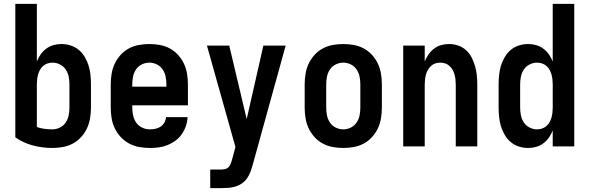

<svg xmlns="http://www.w3.org/2000/svg" viewBox="-20 -755 3040 990"><path d="M250 8Q199 8 149.5 -5Q100 -18 59 -47V-735H170V-438Q178 -458 190 -475Q202 -492 219 -504.5Q236 -517 256 -522.5Q276 -528 297 -528Q321 -528 344.5 -520.5Q368 -513 386.5 -497.5Q405 -482 417.5 -460.5Q430 -439 437 -416Q444 -393 446.5 -368.5Q449 -344 449 -320V-200Q449 -173 444.5 -145.5Q440 -118 428.5 -93.5Q417 -69 398.5 -48.5Q380 -28 356 -15Q332 -2 304.5 3Q277 8 250 8ZM250 -88Q270 -88 288.5 -97Q307 -106 318.5 -123Q330 -140 334 -160Q338 -180 338 -200V-320Q338 -340 334 -360Q330 -380 319 -396.5Q308 -413 289.5 -422.5Q271 -432 251 -432Q238 -432 225.5 -428Q213 -424 203 -415.5Q193 -407 186.5 -395.5Q180 -384 176.5 -371.5Q173 -359 171.5 -346Q170 -333 170 -320V-100Q190 -93 210 -90.5Q230 -88 250 -88Z M752 8Q725 8 697.5 3Q670 -2 646 -15Q622 -28 603 -48Q584 -68 572 -93Q560 -118 555.5 -145.5Q551 -173 551 -200V-320Q551 -347 555.5 -374.5Q560 -402 571.5 -426.5Q583 -451 601.5 -471.5Q620 -492 644 -505Q668 -518 695.5 -523Q723 -528 750 -528Q777 -528 804.5 -523Q832 -518 856 -505Q880 -492 898.5 -471.5Q917 -451 928.5 -426.5Q940 -402 944.5 -374.5Q949 -347 949 -320V-212H662V-200Q662 -180 666.5 -159.5Q671 -139 682.5 -122.5Q694 -106 713 -97Q732 -88 752 -88Q767 -88 781.5 -91Q796 -94 808 -102Q820 -110 827.5 -123Q835 -136 836 -151H947Q946 -127 938.5 -105Q931 -83 917.5 -63.5Q904 -44 885 -30Q866 -16 844 -7Q822 2 799 5Q776 8 752 8ZM662 -308H838V-320Q838 -340 834 -360Q830 -380 818.5 -397Q807 -414 788.5 -423Q770 -432 750 -432Q730 -432 711.5 -423Q693 -414 681.5 -397Q670 -380 666 -360Q662 -340 662 -320Z M1064 215V119H1121Q1131 119 1141.5 116.5Q1152 114 1159 106.5Q1166 99 1169.5 89.5Q1173 80 1176 70L1194 3L1047 -520H1162L1252 -141L1338 -520H1453L1283 95Q1278 113 1271.5 130.5Q1265 148 1254.5 163.5Q1244 179 1228.5 190Q1213 201 1195 206.5Q1177 212 1158.5 213.5Q1140 215 1121 215Z M1750 8Q1723 8 1695.5 3Q1668 -2 1644 -15Q1620 -28 1601.5 -48.5Q1583 -69 1571.5 -93.5Q1560 -118 1555.5 -145.5Q1551 -173 1551 -200V-320Q1551 -347 1555.5 -374.5Q1560 -402 1571.5 -426.5Q1583 -451 1601.5 -471.5Q1620 -492 1644 -505Q1668 -518 1695.5 -523Q1723 -528 1750 -528Q1777 -528 1804.5 -523Q1832 -518 1856 -505Q1880 -492 1898.5 -471.5Q1917 -451 1928.5 -426.5Q1940 -402 1944.5 -374.5Q1949 -347 1949 -320V-200Q1949 -173 1944.5 -145.5Q1940 -118 1928.5 -93.5Q1917 -69 1898.5 -48.5Q1880 -28 1856 -15Q1832 -2 1804.5 3Q1777 8 1750 8ZM1750 -88Q1770 -88 1788.5 -97Q1807 -106 1818.5 -123Q1830 -140 1834 -160Q1838 -180 1838 -200V-320Q1838 -340 1834 -360Q1830 -380 1818.5 -397Q1807 -414 1788.5 -423Q1770 -432 1750 -432Q1730 -432 1711.5 -423Q1693 -414 1681.5 -397Q1670 -380 1666 -360Q1662 -340 1662 -320V-200Q1662 -180 1666 -160Q1670 -140 1681.5 -123Q1693 -106 1711.5 -97Q1730 -88 1750 -88Z M2059 0V-520H2170V-438Q2178 -458 2190 -475Q2202 -492 2218.5 -504.5Q2235 -517 2255 -522.5Q2275 -528 2296 -528Q2320 -528 2343 -520Q2366 -512 2383.5 -496Q2401 -480 2412 -458.5Q2423 -437 2429.5 -414Q2436 -391 2438.5 -367.5Q2441 -344 2441 -320V0H2330V-320Q2330 -333 2328.5 -346Q2327 -359 2323.5 -371.5Q2320 -384 2313.5 -395Q2307 -406 2297.5 -415Q2288 -424 2275.5 -428Q2263 -432 2250 -432Q2237 -432 2224.5 -428Q2212 -424 2202.5 -415Q2193 -406 2186.5 -395Q2180 -384 2176.5 -371.5Q2173 -359 2171.5 -346Q2170 -333 2170 -320V0Z M2703 8Q2679 8 2655.5 0.5Q2632 -7 2613.5 -22.5Q2595 -38 2582.5 -59.5Q2570 -81 2563 -104Q2556 -127 2553.5 -151.5Q2551 -176 2551 -200V-320Q2551 -344 2553.5 -368.5Q2556 -393 2563 -416Q2570 -439 2582.5 -460.5Q2595 -482 2613.5 -497.5Q2632 -513 2655.5 -520.5Q2679 -528 2703 -528Q2724 -528 2744 -522.5Q2764 -517 2781 -504.5Q2798 -492 2810 -475Q2822 -458 2830 -438V-735H2941V0H2830V-82Q2822 -62 2810 -45Q2798 -28 2781 -15.5Q2764 -3 2744 2.5Q2724 8 2703 8ZM2749 -88Q2762 -88 2774.5 -92Q2787 -96 2797 -104.5Q2807 -113 2813.5 -124.5Q2820 -136 2823.5 -148.5Q2827 -161 2828.5 -174Q2830 -187 2830 -200V-320Q2830 -333 2828.5 -346Q2827 -359 2823.5 -371.5Q2820 -384 2813.5 -395.5Q2807 -407 2797 -415.5Q2787 -424 2774.5 -428Q2762 -432 2749 -432Q2729 -432 2710.5 -422.5Q2692 -413 2681 -396.5Q2670 -380 2666 -360Q2662 -340 2662 -320V-200Q2662 -180 2666 -160Q2670 -140 2681 -123.5Q2692 -107 2710.5 -97.5Q2729 -88 2749 -88Z"/></svg>

Font: Iosevka SS18
Style: Bold
Weight: 700
Monospace: yes
Designer: Belleve Invis
Foundry: Belleve Invis
Version: Version 25.1.1; ttfautohint (v1.8.4)